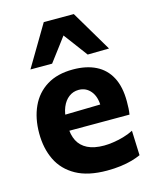

<svg xmlns="http://www.w3.org/2000/svg" viewBox="-117 -854 762 947"><g transform="rotate(-15 263.5 -381.0)"><path d="M311.6 13.2Q215 13.2 153.8 -20.8Q92.7 -54.8 63.7 -114.3Q34.8 -173.9 34.8 -251Q34.8 -327.8 62 -386.8Q89.1 -445.8 142.9 -479.1Q196.7 -512.4 276.5 -512.4Q344.6 -512.4 393.1 -488.2Q441.6 -464.1 467.5 -415.1Q493.4 -366.1 493.4 -291.5Q493.4 -271.4 492.5 -255.8Q491.6 -240.3 489.1 -225L360.8 -273.4Q361.8 -280.1 362.3 -287.1Q362.8 -294.2 362.8 -300.2Q362.8 -350.3 339.1 -379Q315.4 -407.8 277.8 -407.8Q249.6 -407.8 227.7 -391.2Q205.7 -374.7 193.2 -344.5Q180.6 -314.3 180.6 -273V-248.7Q180.6 -204.8 196.3 -173.8Q212.1 -142.9 245.1 -126.4Q278.1 -109.9 329.4 -109.9Q349.3 -109.9 375.5 -113.6Q401.8 -117.4 429.1 -125.1Q456.5 -132.9 480.1 -145L485 -18.9Q465.7 -10 439.8 -2.6Q413.8 4.7 381.5 9Q349.2 13.2 311.6 13.2ZM92.6 -225V-304.9L402 -311.4L489.1 -286.8V-225ZM366.5 -564.5Q339.6 -600.6 312.8 -636.6Q286 -672.6 258.3 -709.2H292.7Q265.5 -672.6 238.8 -637.3Q212.2 -601.9 185.4 -566.5H74.7Q105.5 -618 136.4 -670.3Q167.3 -722.5 198.6 -775.1H352Q383.4 -722.5 414.2 -670.2Q445 -617.9 475.9 -566.1Z"/></g></svg>

Font: Commissioner Thin
Style: Regular
Weight: 100
Designer: Kostas Bartsokas
Foundry: Kostas Bartsokas
Version: Version 1.001;gftools[0.9.23]